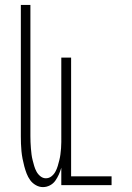

<svg xmlns="http://www.w3.org/2000/svg" viewBox="-20 -755 540 783"><path d="M155 8Q140 8 126 0Q112 -8 103 -20.5Q94 -33 88.5 -47.5Q83 -62 79 -77Q75 -92 72 -107.5Q69 -123 67.5 -138.5Q66 -154 65.5 -169.5Q65 -185 65 -200V-735H104V-200Q104 -188 104.5 -175.5Q105 -163 106 -150.5Q107 -138 108.5 -126Q110 -114 113 -102Q116 -90 119.5 -78Q123 -66 129 -55Q135 -44 145 -36Q155 -28 167 -28Q180 -28 190 -36Q200 -44 206 -55Q212 -66 215.5 -78Q219 -90 222 -102Q225 -114 226.5 -126Q228 -138 229 -150.5Q230 -163 230 -175.5Q230 -188 230 -200V-520H270V-36H435V0H230V-71Q226 -57 220 -43.5Q214 -30 205.5 -18Q197 -6 183.5 1Q170 8 155 8Z"/></svg>

Font: Iosevka Term Curly Extralight
Style: Regular
Weight: 200
Designer: Belleve Invis
Foundry: Belleve Invis
Version: Version 32.3.0